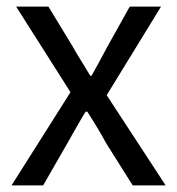

<svg xmlns="http://www.w3.org/2000/svg" viewBox="-20 -563 538 583"><path d="M29 -543H127L200 -423Q211 -403 220.5 -388Q230 -373 236 -363L254 -333H258Q275 -363 307 -423L374 -543H469L304 -274L483 0H383L303 -127Q278 -173 245 -224H240Q228 -205 219 -188.5Q210 -172 202 -159L184 -127L111 0H15L194 -283Z"/></svg>

Font: Noto Sans SC
Style: Regular
Weight: 400
Designer: Ryoko NISHIZUKA ____ (kana & ideographs); Paul D. Hunt (Latin, Greek & Cyrillic); Wenlong ZHANG ___ (bopomofo); Sandoll 
Foundry: Adobe Systems Incorporated
Version: Version 1.004